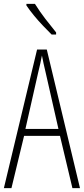

<svg xmlns="http://www.w3.org/2000/svg" viewBox="-20 -969 432 989"><path d="M353 0 289 -269H104L39 0H0L171 -714H221L392 0ZM215 -596Q209 -622 204.5 -641.5Q200 -661 196 -683Q192 -661 187.5 -641.5Q183 -622 177 -597L111 -305H281ZM160 -949Q185 -909 213.5 -872Q242 -835 269 -802V-791H246Q227 -810 202.5 -835.5Q178 -861 155 -889Q132 -917 116 -941V-949Z"/></svg>

Font: Noto Sans Myanmar UI ExtraCondensed ExtraLight
Style: Regular
Weight: 200
Width: 2
Designer: Monotype Design Team
Foundry: Monotype Imaging Inc.
Version: Version 2.103; ttfautohint (v1.8.4.7-5d5b)